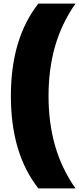

<svg xmlns="http://www.w3.org/2000/svg" viewBox="-20 -828 440 1068"><path d="M40.5 -294Q40.5 -614 193.5 -808H400Q323 -698 286.5 -571.2Q250 -444.5 250 -294Q250 -143.5 286.5 -16.8Q323 110 400 220H193.5Q40.5 26 40.5 -294Z"/></svg>

Font: Encode Sans Semi Condensed Black
Style: Regular
Weight: 900
Width: 4
Designer: Multiple Designers
Foundry: Impallari Type
Version: Version 2.000